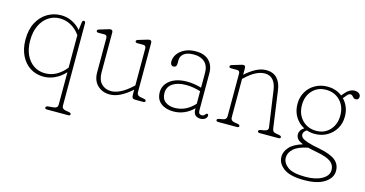

<svg xmlns="http://www.w3.org/2000/svg" viewBox="-75 -811 2647 1392"><g transform="rotate(15 1248.0 -115.0)"><path d="M324.5 234Q309 234 309 223.5Q309 212.5 325.5 210.5L370 206Q397.5 203 397.5 177.5V-66Q366 -30 324 -9.8Q282 10.5 237.5 10.5Q180 10.5 136 -18Q92 -46.5 67.2 -97.8Q42.5 -149 42.5 -216.5Q42.5 -292 70.8 -344.8Q99 -397.5 145.8 -425.2Q192.5 -453 248.5 -453Q293 -453 332 -433.5Q371 -414 397.5 -381.5V-387L404.5 -442.5Q406 -456.5 417.5 -456.5Q429 -456.5 429 -440V177.5Q429 201 456.5 206L482.5 210.5Q499 213.5 499 223.5Q499 234 483.5 234ZM77 -218Q77 -156.5 98.2 -111Q119.5 -65.5 156.8 -40.8Q194 -16 241.5 -16Q289 -16 328.2 -38.8Q367.5 -61.5 397.5 -100V-344Q368.5 -385 328.8 -406.8Q289 -428.5 245 -428.5Q198.5 -428.5 160.2 -403.2Q122 -378 99.5 -331Q77 -284 77 -218Z M606 -120V-377.5Q606 -400 586 -400H541Q525.5 -400 525.5 -411Q525.5 -420.5 540.5 -424.5L592 -440Q601 -442.5 608 -444.8Q615 -447 619.5 -447Q637 -447 637 -428V-128.5Q637 -73 665 -44Q693 -15 738 -15Q769.5 -15 807 -33.2Q844.5 -51.5 887.5 -91L898 -100.5V-377.5Q898 -400 878 -400H833Q817.5 -400 817.5 -411Q817.5 -420.5 832.5 -424.5L884 -440Q893 -442.5 900 -444.8Q907 -447 911.5 -447Q929 -447 929 -428V-57Q929 -33 957 -28L982.5 -23.5Q999 -20.5 999 -10.5Q999 0 983.5 0H928Q910 0 904 -6.2Q898 -12.5 898 -32.5V-69Q856.5 -31.5 815.2 -10.2Q774 11 734 11Q678.5 11 642.2 -24Q606 -59 606 -120Z M1081.5 -100Q1081.5 -154 1128.5 -189.2Q1175.5 -224.5 1255.5 -224.5Q1282 -224.5 1310.5 -220Q1339 -215.5 1362.5 -208V-318.5Q1362.5 -371.5 1332.8 -399.2Q1303 -427 1251.5 -427Q1201.5 -427 1177 -407.5Q1152.5 -388 1152.5 -359.5V-331.5Q1152.5 -304.5 1128.5 -304.5Q1117.5 -304.5 1111.2 -313.2Q1105 -322 1105 -335Q1105 -366 1124 -392.8Q1143 -419.5 1177.5 -436.2Q1212 -453 1260 -453Q1323.5 -453 1358.5 -418.5Q1393.5 -384 1393.5 -324.5V-46Q1393.5 -16 1418.5 -16Q1433 -16 1441 -27.5Q1444 -31 1447 -34Q1450 -37 1454 -37Q1464 -37 1464 -25Q1464 -11 1450.5 -0.2Q1437 10.5 1416 10.5Q1391 10.5 1376.8 -2.8Q1362.5 -16 1362.5 -43V-54Q1332 -23 1293.5 -6.2Q1255 10.5 1212 10.5Q1154 10.5 1117.8 -17.8Q1081.5 -46 1081.5 -100ZM1116 -102Q1116 -58.5 1144 -37.8Q1172 -17 1213.5 -17Q1299 -17 1362.5 -87.5V-181.5Q1338.5 -189 1311.2 -194Q1284 -199 1254 -199Q1190.5 -199 1153.2 -173.8Q1116 -148.5 1116 -102Z M1633 -428V-377.5Q1672 -413 1710.8 -433.2Q1749.5 -453.5 1787.5 -453.5Q1839 -453.5 1868.5 -422.8Q1898 -392 1905.5 -337L1944.5 -57Q1946 -45 1952 -37.8Q1958 -30.5 1972 -28L1997.5 -23.5Q2014.5 -20.5 2014.5 -10.5Q2014.5 0 1998.5 0H1858.5Q1843 0 1843 -10.5Q1843 -20.5 1859.5 -23.5L1885.5 -28Q1916.5 -33.5 1913 -57L1874.5 -328Q1860 -427.5 1783.5 -427.5Q1753.5 -427.5 1719 -411Q1684.5 -394.5 1643 -355.5L1633 -346.5V-57Q1633 -33 1660.5 -28L1686.5 -23.5Q1703 -20.5 1703 -10.5Q1703 0 1687.5 0H1547Q1531.5 0 1531.5 -10.5Q1531.5 -20.5 1548 -23.5L1574 -28Q1602 -33 1602 -57V-377.5Q1602 -400 1582 -400H1537Q1521.5 -400 1521.5 -411Q1521.5 -420.5 1536.5 -424.5L1588 -440Q1597 -442.5 1604 -444.8Q1611 -447 1615.5 -447Q1633 -447 1633 -428Z M2305 -3.5Q2390 13 2427 42.8Q2464 72.5 2464 122Q2464 174.5 2410.2 210.2Q2356.5 246 2257 246Q2150 246 2102.2 209.8Q2054.5 173.5 2054.5 124.5Q2054.5 86 2084.5 52Q2114.5 18 2182.5 -3Q2149.5 -16 2138.5 -31.5Q2127.5 -47 2127.5 -66.5Q2127.5 -78.5 2135.8 -92.2Q2144 -106 2161.5 -117Q2119.5 -138 2093.8 -179.5Q2068 -221 2068 -276Q2068 -328 2092 -368Q2116 -408 2156.8 -430.5Q2197.5 -453 2247 -453Q2311 -453 2358 -416.5L2369 -430Q2405.5 -475.5 2444.5 -475.5Q2464.5 -475.5 2477.2 -466Q2490 -456.5 2490 -442.5Q2490 -417 2466 -417Q2455.5 -417 2449.2 -423.2Q2443 -429.5 2437.2 -435.8Q2431.5 -442 2422.5 -442Q2411 -442 2401 -431.5Q2391 -421 2375 -401Q2398 -377.5 2411 -345.8Q2424 -314 2424 -275.5Q2424 -223.5 2400 -183.5Q2376 -143.5 2335.2 -120.5Q2294.5 -97.5 2245 -97.5Q2212.5 -97.5 2183 -107.5Q2159 -91 2159 -71.5Q2159 -57.5 2171.2 -46.2Q2183.5 -35 2215.2 -24.5Q2247 -14 2305 -3.5ZM2243.5 -428Q2180.5 -428 2141 -385.5Q2101.5 -343 2101.5 -277Q2101.5 -208 2143 -165Q2184.5 -122 2248.5 -122Q2311.5 -122 2350.8 -165.2Q2390 -208.5 2390 -274Q2390 -342.5 2348.8 -385.2Q2307.5 -428 2243.5 -428ZM2087 121.5Q2087 162 2126.2 191.2Q2165.5 220.5 2259.5 220.5Q2336.5 220.5 2383.8 193.5Q2431 166.5 2431 124Q2431 87 2401.8 63.8Q2372.5 40.5 2295.5 26Q2254.5 18.5 2225.5 11Q2152.5 25.5 2119.8 55.2Q2087 85 2087 121.5Z"/></g></svg>

Font: Fraunces 72pt SuperSoft Thin
Style: Regular
Weight: 100
Version: Version 1.000;[b76b70a41]